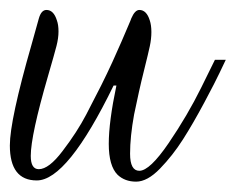

<svg xmlns="http://www.w3.org/2000/svg" viewBox="-54 -359 470 382"><path d="M223.2 -19.2Q244 -19.2 281.6 -74.4Q319.2 -129.6 346.4 -184.8L373.6 -240H395.2Q390.4 -230.4 382.8 -214Q375.2 -197.6 352.8 -155.6Q330.4 -113.6 310 -81.6Q289.6 -49.6 264.4 -23.6Q239.2 2.4 216.8 2.4Q194.4 2.4 180 -11.2Q162.4 -28.8 162.4 -72.8Q162.4 -116.8 177.6 -188.8H172Q80 0 19.2 0Q-34.4 0 -34.4 -69.6Q-34.4 -120 8.8 -270.4Q18.4 -304.8 23.2 -322Q28 -339.2 38.4 -339.2Q52.8 -339.2 59.2 -318.4Q62.4 -309.6 62.4 -296.4Q62.4 -283.2 58.4 -267.6Q54.4 -252 41.6 -208Q7.2 -89.6 7.2 -48.8Q7.2 -22.4 23.2 -22.4Q43.2 -22.4 70.4 -58.4Q99.2 -96 117.6 -131.2Q136 -166.4 147.2 -188.8Q158.4 -211.2 169.6 -235.6Q180.8 -260 187.6 -276Q194.4 -292 200.8 -306.8Q207.2 -321.6 207.2 -322.4Q214.4 -339.2 223.2 -339.2Q237.6 -339.2 244 -318.4Q247.2 -308.8 247.2 -295.2Q247.2 -281.6 244 -266.8Q240.8 -252 233.6 -223.2Q226.4 -194.4 222.4 -176Q218.4 -157.6 212.8 -131.2Q204.8 -87.2 204.8 -53.2Q204.8 -19.2 223.2 -19.2Z"/></svg>

Font: Rouge Script
Style: Regular
Weight: 400
Designer: Sabrina Mariela Lopez
Foundry: Typesenses
Version: Version 1.003